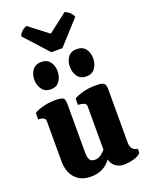

<svg xmlns="http://www.w3.org/2000/svg" viewBox="-190 -1144 951 1243"><g transform="rotate(-20 286.0 -523.0)"><path d="M216 7Q146 7 107 -36Q68 -79 68 -152V-427Q68 -444 55 -451Q42 -458 19 -458V-502Q32 -513 73.5 -525.5Q115 -538 167 -538Q206 -538 218.5 -529Q231 -520 231 -485V-149Q231 -119 241 -103Q251 -87 276 -87Q297 -87 316.5 -100Q336 -113 349 -130V-427Q349 -444 334 -451Q319 -458 293 -458V-502Q307 -513 348 -525.5Q389 -538 445 -538Q484 -538 498 -529Q512 -520 512 -485V-117Q512 -93 524.5 -77Q537 -61 560 -59V-31Q544 -12 509.5 -2.5Q475 7 443 7Q410 7 385.5 -10.5Q361 -28 353 -61Q304 7 216 7ZM408 -613Q368 -613 348 -641.5Q328 -670 328 -708Q328 -746 348 -773.5Q368 -801 408 -801Q449 -801 469 -774Q489 -747 489 -709Q489 -671 469 -642Q449 -613 408 -613ZM164 -613Q124 -613 103.5 -641.5Q83 -670 83 -708Q83 -746 103.5 -773.5Q124 -801 164 -801Q204 -801 224 -774Q244 -747 244 -709Q244 -671 224 -642Q204 -613 164 -613ZM248 -838 100 -1001Q105 -1018 120 -1032Q135 -1046 154 -1053L286 -952L417 -1053Q436 -1046 451 -1032Q466 -1018 472 -1001L324 -838Z"/></g></svg>

Font: Calistoga
Style: Regular
Weight: 400
Designer: Yvonne Schuttler, Eben Sorkin
Foundry: www.sorkintype.com
Version: Version 1.010; ttfautohint (v1.8.4.7-5d5b)